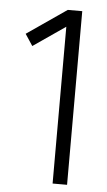

<svg xmlns="http://www.w3.org/2000/svg" viewBox="-50 -694 405 727"><g transform="rotate(5 152.5 -330.0)"><path d="M233 0H178V-596L56 -512L27 -556L178 -660H233Z"/></g></svg>

Font: Human Sans Light
Style: Regular
Weight: 300
Designer: Tim Radville
Foundry: Continuum
Version: Version 1.000;FEAKit 1.0